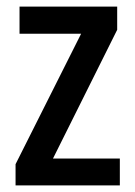

<svg xmlns="http://www.w3.org/2000/svg" viewBox="-20 -560 407 580"><path d="M342 0H27V-64L225 -458H39V-540H334V-470L140 -81H342Z"/></svg>

Font: Noto Sans Lao Condensed Medium
Style: Regular
Weight: 500
Width: 3
Designer: Monotype Design Team
Foundry: Monotype Imaging Inc.
Version: Version 2.003; ttfautohint (v1.8.4.7-5d5b)